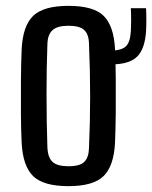

<svg xmlns="http://www.w3.org/2000/svg" viewBox="-20 -628 520 656"><path d="M214 8Q128 8 93 -26.5Q58 -61 54 -140Q52 -179 51.5 -236Q51 -293 51.5 -353Q52 -413 54 -460Q58 -540 93.5 -574Q129 -608 214 -608Q300 -608 334.5 -573.5Q369 -539 373 -460Q375 -416 375.5 -359.5Q376 -303 375.5 -245.5Q375 -188 373 -140Q369 -61 334 -26.5Q299 8 214 8ZM214 -60Q253 -60 268 -75Q283 -90 284 -121Q288 -211 288 -299Q288 -387 284 -480Q283 -512 267 -526Q251 -540 214 -540Q176 -540 159.5 -525Q143 -510 142 -478Q139 -400 139 -306.5Q139 -213 142 -122Q144 -89 160 -74.5Q176 -60 214 -60ZM360 -408Q345 -408 332 -410V-456Q347 -455 360 -455Q397 -456 411 -470.5Q425 -485 427 -521Q428 -538 428 -561.5Q428 -585 427 -600H479Q480 -584 480 -560.5Q480 -537 479 -521Q475 -460 448 -434Q421 -408 360 -408Z"/></svg>

Font: Big Shoulders Text Medium
Style: Regular
Weight: 500
Designer: Patric King
Foundry: XO Type Co
Version: Version 1.000; ttfautohint (v1.8.2)